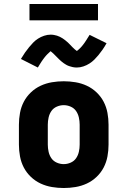

<svg xmlns="http://www.w3.org/2000/svg" viewBox="-20 -936 640 964"><path d="M300 8Q270 8 240.5 3Q211 -2 184 -14.5Q157 -27 135 -48Q113 -69 99.5 -95Q86 -121 80.5 -150.5Q75 -180 75 -210V-310Q75 -340 80.5 -369.5Q86 -399 99.5 -425Q113 -451 135 -472Q157 -493 184 -505.5Q211 -518 240.5 -523Q270 -528 300 -528Q330 -528 359.5 -523Q389 -518 416 -505.5Q443 -493 465 -472Q487 -451 500.5 -425Q514 -399 519.5 -369.5Q525 -340 525 -310V-210Q525 -180 519.5 -150.5Q514 -121 500.5 -95Q487 -69 465 -48Q443 -27 416 -14.5Q389 -2 359.5 3Q330 8 300 8ZM300 -112Q318 -112 335 -119.5Q352 -127 362 -141.5Q372 -156 376 -174Q380 -192 380 -210V-310Q380 -328 376 -346Q372 -364 362 -378.5Q352 -393 335 -400.5Q318 -408 300 -408Q282 -408 265 -400.5Q248 -393 238 -378.5Q228 -364 224 -346Q220 -328 220 -310V-210Q220 -192 224 -174Q228 -156 238 -141.5Q248 -127 265 -119.5Q282 -112 300 -112ZM366 -597Q360 -597 355 -597.5Q350 -598 345.5 -599Q341 -600 336 -601.5Q331 -603 326 -604.5Q321 -606 316.5 -608.5Q312 -611 308 -613.5Q304 -616 299.5 -619Q295 -622 291 -625.5Q287 -629 283.5 -632Q280 -635 276.5 -638.5Q273 -642 270.5 -644.5Q268 -647 263.5 -651.5Q259 -656 255 -660Q251 -664 247.5 -667.5Q244 -671 240 -674Q236 -677 234 -679Q231 -676 225.5 -671Q220 -666 217 -663Q214 -660 210.5 -656Q207 -652 203.5 -647.5Q200 -643 196 -637.5Q192 -632 188 -626Q184 -620 179.5 -612.5Q175 -605 170 -597L85 -640Q95 -657 105.5 -672Q116 -687 126 -699Q136 -711 146.5 -722Q157 -733 171 -742Q185 -751 201.5 -756.5Q218 -762 234 -762Q243 -762 251 -760.5Q259 -759 266 -757Q273 -755 281 -751Q289 -747 295 -743Q301 -739 308 -733.5Q315 -728 321 -722.5Q327 -717 332 -711.5Q337 -706 343.5 -699.5Q350 -693 355 -688.5Q360 -684 366 -680Q369 -682 374.5 -687Q380 -692 383 -695Q386 -698 389.5 -702Q393 -706 396.5 -710.5Q400 -715 404 -720.5Q408 -726 412 -732.5Q416 -739 420.5 -746Q425 -753 430 -761L515 -719Q505 -701 494.5 -686Q484 -671 474 -659Q464 -647 453.5 -636.5Q443 -626 429 -617Q415 -608 398.5 -602.5Q382 -597 366 -597ZM128 -834V-916H472V-834Z"/></svg>

Font: Iosevka Etoile Heavy
Style: Regular
Weight: 900
Designer: Belleve Invis
Foundry: Belleve Invis
Version: Version 22.1.2; ttfautohint (v1.8.4)